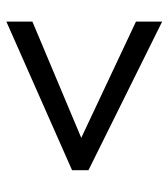

<svg xmlns="http://www.w3.org/2000/svg" viewBox="18 -668 537 612"><g transform="rotate(90 286.0 -361.5)"><path d="M48.3 -196.8 418.9 -352.5 48.3 -526.9V-610.4L522 -375.5V-323.2L48.3 -113.8Z"/></g></svg>

Font: Open Sans Medium
Style: Regular
Weight: 500
Designer: Monotype Design Team
Foundry: Monotype Imaging Inc.
Version: Version 3.000